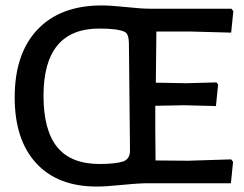

<svg xmlns="http://www.w3.org/2000/svg" viewBox="-20 -674 898 706"><path d="M354 -654Q387 -654 444 -648Q501 -642 529 -642H831L838 -633L830 -554L684 -558H555L553 -370L664 -368L776 -371L782 -363L774 -284L657 -287L551 -285V-198L552 -84L672 -83L830 -88L837 -79L829 0H529Q499 -1 433.5 5.5Q368 12 336 12Q192 12 113 -74Q34 -160 34 -316Q34 -477 118 -565.5Q202 -654 354 -654ZM345 -569Q140 -569 140 -322Q140 -195 190.5 -133Q241 -71 346 -71Q405 -71 435 -81Q458 -91 458 -120L454 -516Q453 -549 440 -556Q416 -569 345 -569Z"/></svg>

Font: Alegreya Sans SC Medium
Style: Regular
Weight: 500
Designer: Juan Pablo del Peral
Foundry: Huerta Tipografica
Version: Version 2.001;PS 002.001;hotconv 1.0.88;makeotf.lib2.5.64775